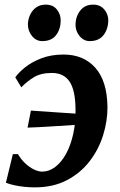

<svg xmlns="http://www.w3.org/2000/svg" viewBox="-20 -799 519 829"><path d="M254.5 -563.5Q340.5 -563.5 391.5 -506.5Q442.5 -449.5 444 -337.5Q444.5 -277.5 425.5 -216Q406.5 -154.5 367.5 -103.5Q328.5 -52.5 269.2 -21.2Q210 10 130 10Q110 10 87 7.8Q64 5.5 42.8 1Q21.5 -3.5 5.5 -10L35.5 -133.5H57.5Q71 -110.5 89.2 -93.5Q107.5 -76.5 126.8 -67.2Q146 -58 162 -58Q191.5 -58 218 -77.8Q244.5 -97.5 264.8 -134Q285 -170.5 296.2 -220.8Q307.5 -271 306 -331Q305 -410.5 280 -447.2Q255 -484 204 -484Q157 -484 127 -466Q97 -448 72 -422L46 -465Q59.5 -485 88 -508Q116.5 -531 158.5 -547.2Q200.5 -563.5 254.5 -563.5ZM99 -248 113.5 -321.5Q168 -317.5 219.5 -314.2Q271 -311 329 -307L317.5 -260.5Q252 -256.5 199.5 -253Q147 -249.5 99 -248ZM162.5 -621.5Q136 -621.5 118.2 -643.5Q100.5 -665.5 100.5 -693.5Q101.5 -729 122.2 -754Q143 -779 177.5 -779Q209 -779 225.8 -757.8Q242.5 -736.5 242 -710Q242 -673.5 222.2 -647.5Q202.5 -621.5 162.5 -621.5ZM367.5 -621.5Q341.5 -621.5 323.5 -643.5Q305.5 -665.5 306 -693.5Q307 -729 327 -754Q347 -779 382.5 -779Q413 -779 430.5 -757.8Q448 -736.5 447.5 -710Q447 -673.5 427 -647.5Q407 -621.5 367.5 -621.5Z"/></svg>

Font: Merriweather 28pt
Style: Bold Italic
Weight: 700
Italic angle: -7.8°
Version: Version 2.101